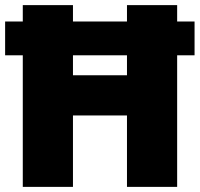

<svg xmlns="http://www.w3.org/2000/svg" viewBox="-27 -730 780 750"><path d="M62 0V-710H258V-436H469V-710H665V0H469V-279H258V0ZM-7 -514V-646H733V-514Z"/></svg>

Font: Geist Black
Style: Regular
Weight: 400
Designer: Basement.studio, Andrés Briganti, Mateo Zaragoza
Foundry: Basement.studio, Vercel, Andrés Briganti, Guido Ferreyra, Mateo Zaragoza
Version: Version 1.401